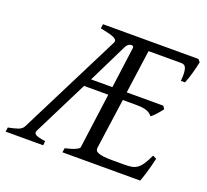

<svg xmlns="http://www.w3.org/2000/svg" viewBox="-126 -747 949 880"><g transform="rotate(20 349.0 -307.5)"><path d="M399.9 -560.1Q400.4 -565.4 396.5 -568.1Q392.6 -570.8 386.7 -570.1Q380.9 -569.3 374.5 -564.9Q368.2 -560.5 363.8 -551.8L269 -358.9H373ZM673.8 -119.1Q664.1 -76.7 654.5 -45.4Q645 -14.2 639.2 0H259.8L263.2 -21Q293.9 -27.8 312 -35.9Q330.1 -43.9 331.1 -50.8L367.2 -319.8H249L116.2 -54.2Q108.4 -40 120.8 -32.7Q133.3 -25.4 168 -21L166 0H-17.1L-14.2 -21Q16.1 -26.9 34.2 -33.4Q52.2 -40 59.1 -54.2L310.1 -553.2Q314 -561.5 310.1 -567.1Q306.2 -572.8 295.7 -577.4Q285.2 -582 268.6 -585.9Q252 -589.8 231 -594.2L233.9 -615.2H699.2L710 -603Q707.5 -590.3 703.9 -575.2Q700.2 -560.1 695.8 -544.9Q691.4 -529.8 686.8 -516.1Q682.1 -502.4 678.2 -493.2H658.2Q660.2 -515.6 659.4 -530.5Q658.7 -545.4 655.5 -554.4Q652.3 -563.5 646.5 -567.1Q640.6 -570.8 631.8 -570.8H472.2L442.9 -358.9H621.1L630.9 -345.2Q626 -338.4 619.9 -330.8Q613.8 -323.2 607.4 -316.2Q601.1 -309.1 594.7 -303Q588.4 -296.9 583 -293Q577.1 -300.3 570.3 -305.2Q563.5 -310.1 554 -313.5Q544.4 -316.9 531.2 -318.4Q518.1 -319.8 500 -319.8H438L403.8 -75.2Q402.8 -67.9 405.3 -62.3Q407.7 -56.6 417 -52.5Q426.3 -48.3 443.6 -46.1Q460.9 -43.9 490.2 -43.9H545.9Q566.4 -43.9 581.1 -46.4Q595.7 -48.8 607.9 -57.4Q620.1 -65.9 631.3 -82.5Q642.6 -99.1 655.8 -127.9Z"/></g></svg>

Font: Gentium Plus
Style: Italic
Weight: 400
Italic angle: -8°
Designer: J. Victor Gaultney, Annie Olsen, Iska Routamaa
Foundry: SIL International
Version: Version 1.510